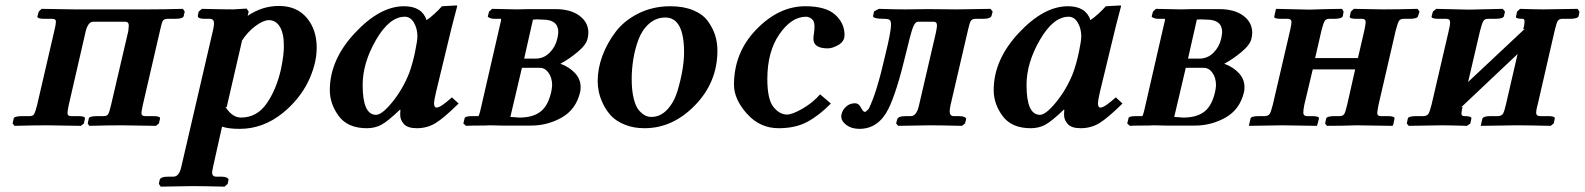

<svg xmlns="http://www.w3.org/2000/svg" viewBox="-20 -467 5894 714"><path d="M182.1 -353Q188 -377 188 -386.2Q188 -397.5 173.8 -397H145Q130.9 -397 124.5 -399.4Q118.2 -401.9 119.1 -405.8L124 -423.8L134.8 -434.1L257.8 -432.1H332H457H532.2Q586.4 -432.1 660.2 -434.1L667 -423.8L663.1 -407.2Q661.1 -397.5 632.8 -397H603Q589.8 -397 585.4 -389.4Q581.1 -381.8 575.2 -354L511.2 -77.1Q506.3 -54.2 505.9 -46.9Q505.9 -34.7 520 -35.2H548.8Q563 -35.2 569.6 -33Q576.2 -30.8 575.2 -25.9L570.8 -7.8L560.1 1L432.1 -1Q382.3 -1 312 1L306.2 -7.8L310.1 -25.9Q311 -34.7 338.9 -35.2H366.2Q378.4 -35.2 382.8 -43.5Q387.2 -51.8 393.1 -77.1L457 -351.1Q459 -369.1 459 -371.1Q459 -386.2 445.8 -386.2H326.2Q308.1 -386.2 298.8 -351.1L235.8 -77.1Q231 -54.2 231 -46.9Q231 -34.7 245.1 -35.2H271Q297.9 -35.2 295.9 -25.9L292 -7.8L280.8 1L157.2 -1Q104 -1 34.2 1L26.9 -7.8L30.8 -25.9Q31.7 -34.7 61 -35.2H90.8Q103 -35.2 107.4 -43.5Q111.8 -51.8 118.2 -77.1Z M879.9 -314.9 822.8 -67.9 817.9 -69.8Q843.8 -29.8 876 -29.8Q935.1 -29.8 971.4 -81.8Q1007.8 -133.8 1024.9 -210Q1036.1 -263.2 1035.6 -296.9Q1035.6 -342.8 1020.8 -367.4Q1005.9 -392.1 980 -392.1Q960 -392.1 930.4 -370.6Q900.9 -349.1 877.9 -313ZM904.8 -423.8 900.9 -408.2Q956.1 -445.3 1017.6 -444.8Q1083.5 -444.8 1120.6 -400.9Q1157.7 -356.9 1157.7 -290Q1157.7 -264.2 1151.9 -236.8Q1126 -124 1031.7 -46.9Q958.5 12.2 871.6 12.2Q829.6 12.2 805.7 3.9L772.9 150.9Q769 168.9 768.6 172.9Q768.6 189.9 783.7 189.9H802.7Q814.9 189.9 822.8 193.4Q830.6 196.8 829.6 202.1L826.7 216.8L814.9 227.1Q733.9 225.1 695.8 225.1L577.6 227.1L570.8 216.8L573.7 202.1Q576.7 189.9 606.9 189.9H625Q647 189.9 654.8 150.9L772.9 -357.9Q775.9 -372.1 775.9 -379.9Q775.9 -397 760.7 -397H741.7Q712.9 -397 715.8 -410.2L718.8 -423.8L731 -434.1Q811 -432.1 846.7 -432.1L897 -435.1Z M1501.5 -194.8Q1514.6 -231 1523.4 -273.4Q1532.2 -315.9 1532.2 -331.1Q1532.2 -360.8 1519.3 -382.8Q1506.3 -404.8 1485.4 -404.8Q1428.2 -404.8 1378.4 -318.8Q1328.6 -232.9 1328.6 -150.9Q1328.6 -40 1378.4 -40Q1400.4 -40 1439 -87.4Q1477.5 -134.8 1501.5 -194.8ZM1468.3 -39.1Q1468.3 -52.2 1469.2 -58.1L1467.3 -59.1Q1422.4 -16.1 1398.4 -3.2Q1374.5 9.8 1344.2 9.8Q1273.4 9.8 1240 -35.2Q1206.5 -80.1 1206.5 -131.8Q1206.5 -244.6 1299.6 -344.2Q1392.6 -443.8 1482.4 -443.8Q1549.3 -443.8 1566.4 -392.1Q1596.2 -413.1 1623.5 -443.8L1678.2 -446.8Q1680.2 -446.8 1680.2 -443.8Q1657.7 -359.9 1648.9 -320.8L1601.6 -125Q1594.7 -96.2 1594.2 -83Q1594.2 -66.9 1603.5 -66.9Q1618.7 -66.9 1660.6 -105L1685.5 -82Q1630.4 -27.8 1599.4 -9Q1568.4 9.8 1530.3 9.8Q1496.1 9.8 1482.2 -5.6Q1468.3 -21 1468.3 -39.1Z M1929.2 -249H1971.2Q2002 -249 2023.9 -271Q2045.9 -293 2052.7 -324.2Q2055.7 -338.4 2056.2 -347.2Q2056.2 -394 1999 -394Q1992.2 -394 1984.6 -394.5Q1977.1 -395 1975.1 -395Q1973.1 -395 1969 -394.5Q1964.8 -394 1961.9 -394ZM1920.9 -214.8 1877.9 -32.2Q1901.9 -30.3 1912.1 -29.8Q1960.9 -29.8 1989.5 -51.5Q2018.1 -73.2 2029.8 -125Q2032.7 -138.2 2033.2 -149.9Q2033.2 -177.7 2020 -196.3Q2006.8 -214.8 1987.8 -214.8ZM1712.9 1 1703.1 -7.8 1708 -27.8Q1709 -34.7 1733.9 -35.2H1758.8Q1761.7 -37.1 1766.1 -55.2L1838.9 -372.1Q1842.8 -387.2 1843.3 -390.6Q1843.8 -394 1842.8 -397H1818.8Q1813 -397 1806.9 -398.4Q1800.8 -399.9 1797.4 -402.3Q1793.9 -404.8 1793.9 -405.8L1798.8 -423.8L1810.1 -434.1L1901.9 -432.1Q1909.7 -432.1 1924.8 -432.6Q1939.9 -433.1 1947.8 -433.1H2044.9Q2102.1 -433.1 2135 -408.4Q2168 -383.8 2168 -345.2Q2168 -335.4 2165 -323.2Q2160.2 -300.3 2127.4 -273.2Q2094.7 -246.1 2064 -230Q2097.2 -217.8 2118.2 -195.3Q2139.2 -172.9 2139.2 -143.1Q2139.2 -129.9 2137.2 -124Q2122.1 -60.1 2069.1 -30Q2016.1 0 1955.1 0H1849.1L1801.8 -1Q1788.6 0 1757.3 0Q1726.1 0 1712.9 1Z M2329.1 -172.9Q2329.1 -129.9 2336.9 -99.4Q2344.7 -68.8 2357.2 -55.4Q2369.6 -42 2380.1 -37.1Q2390.6 -32.2 2401.9 -32.2Q2436 -32.2 2461.4 -59.6Q2486.8 -86.9 2499.3 -128.4Q2511.7 -169.9 2517.8 -206.5Q2523.9 -243.2 2523.9 -272Q2523.9 -401.9 2454.1 -401.9Q2419.9 -401.9 2393.8 -378.9Q2367.7 -356 2354.2 -319.6Q2340.8 -283.2 2335 -246.1Q2329.1 -209 2329.1 -172.9ZM2202.6 -165Q2202.6 -211.9 2220.2 -259.5Q2237.8 -307.1 2269.8 -349.1Q2301.8 -391.1 2355.2 -417.5Q2408.7 -443.8 2472.7 -443.8Q2521.5 -443.8 2557.6 -429Q2593.8 -414.1 2612.3 -388.4Q2630.9 -362.8 2639.4 -335.9Q2647.9 -309.1 2647.9 -278.8Q2647.9 -161.6 2564.9 -75.9Q2481.9 9.8 2377 9.8Q2335.9 9.8 2304 -3.2Q2272 -16.1 2253.4 -35.6Q2234.9 -55.2 2222.9 -80.1Q2210.9 -105 2206.8 -126Q2202.6 -147 2202.6 -165Z M2875.5 9.8Q2805.7 9.8 2757.6 -44.2Q2709.5 -98.1 2709.5 -151.9Q2709.5 -272 2793 -357.9Q2876.5 -443.8 2974.6 -443.8Q3050.8 -443.8 3085.7 -412.4Q3120.6 -380.9 3120.6 -336.9Q3120.6 -313 3098.1 -300Q3075.7 -287.1 3058.6 -287.1Q3004.4 -287.1 3004.9 -323.2Q3004.9 -331.1 3006.8 -342.5Q3008.8 -354 3008.8 -370.1Q3008.8 -389.2 2998.3 -397Q2987.8 -404.8 2977.5 -404.8Q2923.3 -404.8 2878.4 -339.8Q2833.5 -274.9 2833.5 -172.9Q2833.5 -97.7 2856.2 -69.3Q2878.9 -41 2906.7 -41Q2925.8 -41 2963.6 -62.5Q3001.5 -84 3029.8 -116.2L3069.8 -82Q3026.9 -38.1 2982.7 -14.2Q2938.5 9.8 2875.5 9.8Z M3159.7 -83Q3173.8 -83 3181.6 -66.9Q3189.5 -50.8 3196.8 -50.8Q3199.7 -50.8 3210.4 -62Q3240.2 -121.1 3271.5 -259.8Q3293.5 -348.6 3293.5 -375Q3293.5 -389.2 3288.1 -393.1Q3282.7 -397 3267.6 -397Q3226.6 -397 3226.6 -407.2Q3226.6 -409.2 3227.5 -411.1L3230.5 -424.8L3248.5 -434.1Q3306.6 -432.1 3346.7 -432.1L3431.6 -433.1Q3496.6 -432.1 3538.6 -432.1L3663.6 -434.1L3671.4 -423.8L3667.5 -409.2Q3664.6 -397 3635.7 -397H3607.4Q3595.2 -397 3590.3 -389.4Q3585.4 -381.8 3579.6 -355L3514.6 -75.2Q3511.7 -61 3511.7 -53.2Q3511.7 -35.2 3526.4 -35.2H3545.4Q3558.6 -35.2 3566.2 -32Q3573.7 -28.8 3572.8 -22.9L3568.4 -7.8L3557.6 1Q3476.6 -1 3436.5 -1L3320.3 1L3312.5 -7.8L3316.4 -22.9Q3319.3 -35.2 3349.6 -35.2H3367.7Q3388.7 -35.2 3397.5 -75.2L3459.5 -341.8Q3464.4 -363.8 3464.4 -372.1Q3464.4 -386.2 3451.7 -386.2H3394.5Q3382.3 -386.2 3374 -362.5Q3365.7 -338.9 3348.6 -267.1Q3314.5 -124 3283.7 -62Q3246.6 12.2 3175.8 12.2Q3147 12.2 3127.7 -2Q3108.4 -16.1 3108.4 -35.2Q3108.4 -36.1 3108.9 -38.6Q3109.4 -41 3109.4 -42Q3113.3 -59.1 3127 -71Q3140.6 -83 3159.7 -83Z M3970.2 -194.8Q3983.4 -231 3992.2 -273.4Q4001 -315.9 4001 -331.1Q4001 -360.8 3988 -382.8Q3975.1 -404.8 3954.1 -404.8Q3897 -404.8 3847.2 -318.8Q3797.4 -232.9 3797.4 -150.9Q3797.4 -40 3847.2 -40Q3869.1 -40 3907.7 -87.4Q3946.3 -134.8 3970.2 -194.8ZM3937 -39.1Q3937 -52.2 3938 -58.1L3936 -59.1Q3891.1 -16.1 3867.2 -3.2Q3843.3 9.8 3813 9.8Q3742.2 9.8 3708.7 -35.2Q3675.3 -80.1 3675.3 -131.8Q3675.3 -244.6 3768.3 -344.2Q3861.3 -443.8 3951.2 -443.8Q4018.1 -443.8 4035.2 -392.1Q4064.9 -413.1 4092.3 -443.8L4147 -446.8Q4148.9 -446.8 4148.9 -443.8Q4126.5 -359.9 4117.7 -320.8L4070.3 -125Q4063.5 -96.2 4063 -83Q4063 -66.9 4072.3 -66.9Q4087.4 -66.9 4129.4 -105L4154.3 -82Q4099.1 -27.8 4068.1 -9Q4037.1 9.8 3999 9.8Q3964.8 9.8 3950.9 -5.6Q3937 -21 3937 -39.1Z M4397.9 -249H4439.9Q4470.7 -249 4492.7 -271Q4514.6 -293 4521.5 -324.2Q4524.4 -338.4 4524.9 -347.2Q4524.9 -394 4467.8 -394Q4460.9 -394 4453.4 -394.5Q4445.8 -395 4443.8 -395Q4441.9 -395 4437.7 -394.5Q4433.6 -394 4430.7 -394ZM4389.6 -214.8 4346.7 -32.2Q4370.6 -30.3 4380.9 -29.8Q4429.7 -29.8 4458.3 -51.5Q4486.8 -73.2 4498.5 -125Q4501.5 -138.2 4502 -149.9Q4502 -177.7 4488.8 -196.3Q4475.6 -214.8 4456.5 -214.8ZM4181.6 1 4171.9 -7.8 4176.8 -27.8Q4177.7 -34.7 4202.6 -35.2H4227.5Q4230.5 -37.1 4234.9 -55.2L4307.6 -372.1Q4311.5 -387.2 4312 -390.6Q4312.5 -394 4311.5 -397H4287.6Q4281.7 -397 4275.6 -398.4Q4269.5 -399.9 4266.1 -402.3Q4262.7 -404.8 4262.7 -405.8L4267.6 -423.8L4278.8 -434.1L4370.6 -432.1Q4378.4 -432.1 4393.6 -432.6Q4408.7 -433.1 4416.5 -433.1H4513.7Q4570.8 -433.1 4603.8 -408.4Q4636.7 -383.8 4636.7 -345.2Q4636.7 -335.4 4633.8 -323.2Q4628.9 -300.3 4596.2 -273.2Q4563.5 -246.1 4532.7 -230Q4565.9 -217.8 4586.9 -195.3Q4607.9 -172.9 4607.9 -143.1Q4607.9 -129.9 4606 -124Q4590.8 -60.1 4537.8 -30Q4484.9 0 4423.8 0H4317.9L4270.5 -1Q4257.3 0 4226.1 0Q4194.8 0 4181.6 1Z M4777.8 -355Q4782.7 -377.9 4782.7 -384.8Q4782.7 -397 4768.6 -397H4743.7Q4715.8 -397 4718.8 -405.8L4723.6 -428.2L4725.6 -434.1L4849.6 -431.2Q4867.7 -432.1 4910.6 -433.1Q4953.6 -434.1 4970.7 -434.1L4976.6 -423.8L4973.6 -407.2Q4970.7 -397.5 4943.8 -397H4922.9Q4911.6 -397 4906.5 -389.4Q4901.4 -381.8 4894.5 -355L4870.6 -251H5029.8L5053.7 -354Q5058.6 -377 5058.6 -384.8Q5058.6 -397 5045.4 -397H5024.4Q4996.6 -397 4999.5 -405.8L5003.4 -423.8L5014.6 -434.1L5125.5 -432.1Q5177.2 -432.1 5251.5 -434.1L5258.8 -423.8L5253.4 -407.2Q5251.5 -397.5 5224.6 -397H5199.7Q5187.5 -397 5182.6 -389.4Q5177.7 -381.8 5170.4 -354L5106.4 -77.1Q5101.6 -52.2 5101.6 -46.9Q5101.6 -34.7 5115.7 -35.2H5141.6Q5168.5 -35.2 5165.5 -24.9L5161.6 -4.9L5158.7 1L5024.4 -1Q5008.3 0 4969.5 0.5Q4930.7 1 4914.6 1L4907.7 -7.8L4911.6 -25.9Q4913.6 -34.7 4940.4 -35.2H4961.4Q4973.6 -35.2 4978.5 -42.5Q4983.4 -49.8 4989.7 -77.1L5019.5 -209H4861.8L4830.6 -78.1Q4826.7 -59.1 4826.7 -47.9Q4826.7 -35.6 4839.8 -35.2H4859.4Q4887.2 -35.2 4884.8 -25.9L4879.4 -4.9L4877.4 1L4749.5 -1Q4732.4 -1 4687 0Q4641.6 1 4624.5 1L4625.5 -4.9L4630.4 -25.9Q4631.3 -34.7 4659.7 -35.2H4684.6Q4696.8 -36.1 4701.7 -43.5Q4706.5 -50.8 4713.4 -78.1Z M5441.4 -431.2 5568.4 -434.1 5576.7 -423.8 5572.8 -407.2Q5570.8 -397.5 5542.5 -397H5512.7Q5500.5 -397 5495.6 -387.9Q5490.7 -378.9 5483.4 -350.1L5439.5 -162.1Q5510.3 -228 5650.4 -359.9L5644.5 -357.9Q5649.4 -376 5649.4 -386.2Q5649.4 -397.5 5642.6 -397Q5614.7 -397 5617.7 -405.8L5621.6 -423.8L5632.8 -434.1Q5690.9 -432.1 5718.8 -432.1L5846.7 -434.1L5853.5 -423.8L5850.6 -407.2Q5847.7 -397.5 5819.3 -397H5789.6Q5777.3 -397 5772.5 -388.4Q5767.6 -379.9 5760.7 -350.1L5698.7 -80.1Q5692.9 -59.1 5692.4 -48.8Q5692.4 -35.6 5706.5 -35.2H5736.3Q5764.2 -35.2 5761.7 -25.9L5757.8 -7.8L5746.6 1Q5663.6 -1 5619.6 -1L5486.3 1L5492.7 -25.9Q5495.6 -34.7 5521.5 -35.2H5551.8Q5564.9 -36.1 5569.8 -45.2Q5574.7 -54.2 5580.6 -80.1L5623.5 -266.1L5413.6 -67.9L5418.5 -69.8V-67.9Q5414.6 -49.8 5414.6 -45.9Q5414.6 -34.7 5425.8 -35.2Q5439.9 -35.2 5446.3 -33Q5452.6 -30.8 5451.7 -25.9L5447.8 -7.8L5435.5 1Q5372.6 -1 5341.8 -1L5218.8 1L5211.4 -7.8L5215.3 -25.9Q5216.3 -34.7 5245.6 -35.2H5274.4Q5287.6 -36.1 5292.5 -44.7Q5297.4 -53.2 5303.7 -78.1L5366.7 -349.1Q5372.6 -373 5372.6 -383.8Q5372.6 -397 5358.4 -397H5329.6Q5315.4 -397 5309.1 -399.4Q5302.7 -401.9 5303.7 -405.8L5308.6 -423.8L5320.8 -434.1Z"/></svg>

Font: Linux Libertine
Style: Semibold Italic
Weight: 600
Italic angle: -11.5°
Designer: Philipp H. Poll
Foundry: Philipp H. Poll
Version: Version 5.1.2 ; ttfautohint (v0.9)